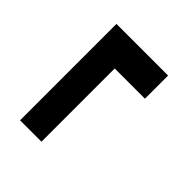

<svg xmlns="http://www.w3.org/2000/svg" viewBox="-30 -503 610 610"><g transform="rotate(-45 275.0 -198.0)"><path d="M378.9 -82V-217.8H49.8V-314H482.9V-82Z"/></g></svg>

Font: Code New Roman
Style: Bold
Weight: 700
Monospace: yes
Designer: Sam Radian
Foundry: Code New Roman
Version: Version 1.508 October 19, 2014